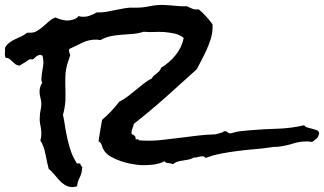

<svg xmlns="http://www.w3.org/2000/svg" viewBox="-45 -714 1327 786"><path d="M1261.7 -169.9Q1259.8 -155.3 1251.5 -147.5Q1243.2 -139.6 1232.4 -132.8Q1227.5 -133.8 1223.1 -134.3Q1218.8 -134.8 1213.9 -134.8Q1183.6 -135.7 1156.7 -127Q1129.9 -118.2 1101.6 -114.3Q1091.8 -112.3 1083.5 -112.8Q1075.2 -113.3 1066.4 -111.3Q1035.2 -106.4 1000 -103.5Q964.8 -100.6 929.7 -96.2Q894.5 -91.8 860.8 -85.4Q827.1 -79.1 797.9 -67.4Q794.9 -69.3 792 -71.8Q789.1 -74.2 785.2 -74.2Q775.4 -74.2 766.6 -71.3Q757.8 -68.4 749 -69.3Q739.3 -63.5 728 -61Q716.8 -58.6 705.6 -57.1Q694.3 -55.7 683.6 -52.7Q672.9 -49.8 663.1 -42Q655.3 -45.9 644 -46.4Q632.8 -46.9 628.9 -53.7Q606.4 -43 581.5 -40Q556.6 -37.1 531.2 -38.1Q514.6 -39.1 493.2 -43Q471.7 -46.9 450.2 -54.2Q428.7 -61.5 410.2 -71.8Q391.6 -82 381.8 -96.7Q375 -106.4 372.1 -118.2Q369.1 -129.9 358.4 -135.7Q361.3 -158.2 365.2 -179.7Q369.1 -201.2 373 -223.6Q392.6 -240.2 410.2 -258.8Q427.7 -277.3 443.4 -297.9Q461.9 -306.6 478 -319.3Q494.1 -332 510.3 -345.2Q526.4 -358.4 542.5 -371.1Q558.6 -383.8 577.1 -393.6Q580.1 -400.4 585.4 -404.8Q590.8 -409.2 596.7 -413.6Q602.5 -418 607.4 -423.3Q612.3 -428.7 614.3 -436.5Q648.4 -457 673.8 -488.3Q699.2 -519.5 707 -558.6Q690.4 -572.3 669.4 -576.7Q648.4 -581.1 626 -583Q606.4 -584 585.4 -583Q564.5 -582 543 -584Q521.5 -577.1 498.5 -575.2Q475.6 -573.2 453.1 -571.8Q430.7 -570.3 408.7 -565.9Q386.7 -561.5 366.2 -549.8Q362.3 -549.8 358.9 -550.8Q355.5 -551.8 351.6 -551.8Q320.3 -552.7 293 -539.6Q265.6 -526.4 239.3 -513.7Q237.3 -509.8 237.3 -507.8Q237.3 -502 239.7 -496.6Q242.2 -491.2 242.2 -485.4Q241.2 -484.4 241.2 -483.4Q241.2 -482.4 240.2 -481.4Q239.3 -476.6 237.8 -472.7Q236.3 -468.8 234.4 -463.9Q223.6 -432.6 222.7 -402.3Q221.7 -377 222.7 -352.5Q223.6 -328.1 222.7 -302.7Q220.7 -271.5 212.9 -244.1Q217.8 -220.7 221.7 -194.8Q225.6 -168.9 231.4 -143.6Q237.3 -118.2 245.6 -94.2Q253.9 -70.3 267.6 -48.8Q266.6 -46.9 268.6 -45.9Q270.5 -44.9 272.5 -44.9H280.3Q285.2 -44.9 284.2 -41Q286.1 -38.1 287.1 -35.6Q288.1 -33.2 291 -31.2Q293 -28.3 291 -23.4Q290 -3.9 281.2 12.7Q272.5 29.3 270.5 48.8Q258.8 51.8 249 51.8Q232.4 50.8 219.7 42.5Q207 34.2 196.3 22.5Q185.5 10.7 175.8 -1.5Q166 -13.7 154.3 -22.5Q147.5 -49.8 141.1 -83Q134.8 -116.2 120.1 -139.6Q124 -148.4 124 -161.1Q125 -180.7 120.6 -199.7Q116.2 -218.8 118.2 -238.3Q118.2 -249 120.6 -259.8Q123 -270.5 124 -281.2Q125 -297.9 120.6 -313.5Q116.2 -329.1 117.2 -345.7Q118.2 -353.5 120.6 -360.8Q123 -368.2 127.9 -374Q123 -385.7 125 -396.5Q126 -413.1 128.9 -427.7Q131.8 -442.4 132.8 -457Q132.8 -464.8 131.8 -472.2Q130.9 -479.5 128.9 -486.3L120.1 -489.3Q114.3 -489.3 108.9 -486.3Q103.5 -483.4 99.6 -479.5Q95.7 -475.6 92.8 -473.1Q89.8 -470.7 86.9 -470.7Q85 -470.7 82.5 -471.2Q80.1 -471.7 78.1 -471.7Q76.2 -471.7 70.8 -467.8Q65.4 -463.9 58.1 -459.5Q50.8 -455.1 43.9 -450.7Q37.1 -446.3 33.2 -445.3Q22.5 -447.3 16.1 -452.6Q9.8 -458 4.4 -463.4Q-1 -468.8 -6.8 -473.1Q-12.7 -477.5 -21.5 -476.6Q-24.4 -482.4 -24.9 -489.3Q-25.4 -496.1 -24.4 -502.9V-518.6Q-17.6 -531.2 -6.3 -539.6Q4.9 -547.9 17.6 -553.7L43 -565.4Q55.7 -571.3 66.4 -580.1H75.2Q92.8 -579.1 106 -586.9Q119.1 -594.7 130.9 -605Q142.6 -615.2 154.8 -626Q167 -636.7 181.6 -642.6Q192.4 -637.7 204.1 -634.3Q215.8 -630.9 228.5 -629.9Q241.2 -629.9 254.9 -633.8Q268.6 -637.7 276.4 -648.4Q281.2 -646.5 284.7 -646Q288.1 -645.5 293 -645.5Q307.6 -644.5 322.3 -649.9Q336.9 -655.3 350.6 -663.1Q370.1 -662.1 389.2 -665.5Q408.2 -668.9 427.2 -672.9Q446.3 -676.8 465.3 -680.2Q484.4 -683.6 503.9 -682.6Q536.1 -681.6 567.4 -688.5Q598.6 -695.3 630.9 -693.4Q653.3 -692.4 675.3 -689.9Q697.3 -687.5 719.7 -688.5Q732.4 -682.6 742.7 -678.2Q752.9 -673.8 768.6 -675.8Q799.8 -649.4 825.2 -614.3V-597.7Q824.2 -575.2 817.4 -553.7Q810.5 -532.2 801.3 -511.2Q792 -490.2 781.2 -470.2Q770.5 -450.2 760.7 -430.7Q697.3 -373 633.8 -316.4Q570.3 -259.8 502.9 -207Q501 -197.3 497.6 -189.5Q494.1 -181.6 493.2 -172.9Q493.2 -168 494.1 -165Q501 -163.1 506.3 -157.7Q511.7 -152.3 509.8 -143.6H518.6Q523.4 -143.6 523.4 -139.6L539.1 -138.7Q576.2 -136.7 613.3 -140.6Q650.4 -144.5 688 -149.4Q725.6 -154.3 762.7 -158.7Q799.8 -163.1 836.9 -164.1Q845.7 -167 855.5 -168.9Q865.2 -170.9 873 -176.8H876Q882.8 -176.8 886.2 -172.9Q889.6 -168.9 896.5 -168Q901.4 -168 906.7 -169.9Q912.1 -171.9 918 -172.9Q931.6 -176.8 946.8 -177.7Q961.9 -178.7 976.6 -180.7Q1033.2 -185.5 1088.9 -187Q1144.5 -188.5 1200.2 -201.2Q1205.1 -194.3 1213.9 -191.9Q1222.7 -189.5 1232.4 -187Q1242.2 -184.6 1250.5 -181.6Q1258.8 -178.7 1261.7 -169.9Z"/></svg>

Font: RockSalt
Style: Regular
Weight: 400
Designer: Squid
Foundry: Font Diner, Inc DBA Sideshow
Version: Version 1.000